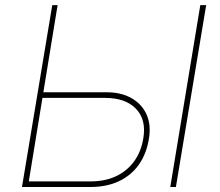

<svg xmlns="http://www.w3.org/2000/svg" viewBox="-20 -748 882 768"><path d="M144 -378.9H403.8Q463.4 -379.4 505.1 -356Q546.9 -332.5 565.9 -290.8Q585 -249 575.7 -193.4Q565.9 -132.3 535.2 -89.1Q504.4 -45.9 455.3 -22.9Q406.2 0 341.3 0H67.9L189 -727.5H210.4L95.2 -22.5H345.2Q401.9 -22.9 445.3 -43.7Q488.8 -64.5 516.6 -102.8Q544.4 -141.1 553.2 -194.3Q565.9 -269 524.2 -312.7Q482.4 -356.4 399.9 -356.4H140.1ZM804.7 -727.5 683.6 0H661.1L781.2 -727.5Z"/></svg>

Font: Inter Tight Thin
Style: Italic
Weight: 250
Italic angle: -9.39999°
Designer: Rasmus Andersson
Foundry: rsms
Version: Version 3.004